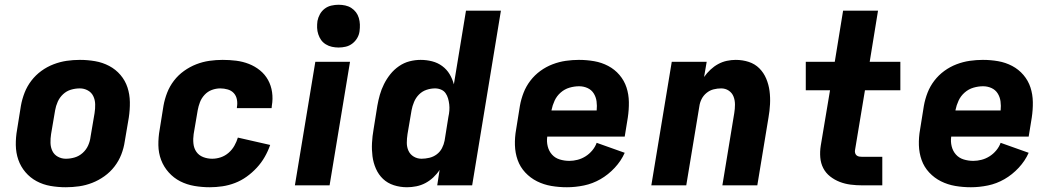

<svg xmlns="http://www.w3.org/2000/svg" viewBox="-20 -780 4440 808"><path d="M257 8Q224 8 192.5 2.5Q161 -3 134 -17.5Q107 -32 87 -55.5Q67 -79 57 -108Q47 -137 46.5 -169.5Q46 -202 52 -235L68 -335Q73 -363 83.5 -390Q94 -417 112 -440.5Q130 -464 154 -481.5Q178 -499 205.5 -509.5Q233 -520 260.5 -524Q288 -528 316 -528Q349 -528 380.5 -522.5Q412 -517 439.5 -502.5Q467 -488 487 -464.5Q507 -441 516.5 -412Q526 -383 526.5 -350.5Q527 -318 522 -285L505 -185Q501 -157 490.5 -130Q480 -103 462 -79.5Q444 -56 419.5 -38.5Q395 -21 368 -10.5Q341 0 313 4Q285 8 257 8ZM257 -112Q276 -112 294.5 -117.5Q313 -123 328 -136.5Q343 -150 351 -168Q359 -186 361 -204L378 -304Q381 -323 380.5 -341.5Q380 -360 372.5 -375.5Q365 -391 349.5 -399.5Q334 -408 316 -408Q297 -408 278.5 -402.5Q260 -397 245.5 -383.5Q231 -370 223 -352Q215 -334 212 -316L195 -216Q192 -197 192.5 -178.5Q193 -160 200.5 -144.5Q208 -129 223.5 -120.5Q239 -112 257 -112Z M863 8Q830 8 798 2.5Q766 -3 738.5 -17Q711 -31 690 -54.5Q669 -78 658 -107Q647 -136 646.5 -169Q646 -202 652 -235L668 -335Q673 -363 683.5 -390Q694 -417 712 -440.5Q730 -464 754.5 -481.5Q779 -499 806 -509.5Q833 -520 861 -524Q889 -528 917 -528Q946 -528 974 -524.5Q1002 -521 1027.5 -511Q1053 -501 1074 -484Q1095 -467 1108 -443.5Q1121 -420 1125 -392Q1129 -364 1124 -335L1123 -325H977V-329Q980 -345 977 -361Q974 -377 964 -388Q954 -399 938.5 -403.5Q923 -408 907 -408Q889 -408 871.5 -401.5Q854 -395 841 -381Q828 -367 821.5 -350Q815 -333 812 -316L795 -216Q792 -196 794 -176Q796 -156 806.5 -141Q817 -126 835 -119Q853 -112 873 -112Q891 -112 909 -118Q927 -124 942 -137Q957 -150 966.5 -167Q976 -184 981 -201L1117 -170Q1108 -144 1094 -119.5Q1080 -95 1060.5 -74Q1041 -53 1018 -36.5Q995 -20 969 -10Q943 0 916 4Q889 8 863 8Z M1221 0 1307 -520H1453L1367 0ZM1405 -580Q1391 -580 1377 -583Q1363 -586 1351 -593.5Q1339 -601 1331.5 -611.5Q1324 -622 1319.5 -635.5Q1315 -649 1314.5 -663Q1314 -677 1316 -692Q1319 -707 1326.5 -720.5Q1334 -734 1346.5 -743.5Q1359 -753 1374.5 -756.5Q1390 -760 1405 -760Q1419 -760 1433 -757Q1447 -754 1458.5 -746.5Q1470 -739 1478 -728.5Q1486 -718 1490 -704.5Q1494 -691 1494.5 -677Q1495 -663 1493 -648Q1491 -633 1483 -619.5Q1475 -606 1462.5 -596.5Q1450 -587 1435 -583.5Q1420 -580 1405 -580Z M1693 8Q1664 8 1637.5 -0.5Q1611 -9 1592 -27Q1573 -45 1562 -70Q1551 -95 1547.5 -122.5Q1544 -150 1545.5 -178.5Q1547 -207 1552 -235L1568 -335Q1572 -358 1578.5 -381Q1585 -404 1596 -426Q1607 -448 1622.5 -467.5Q1638 -487 1659 -501.5Q1680 -516 1703.5 -522Q1727 -528 1750 -528Q1775 -528 1798.5 -522Q1822 -516 1841 -502Q1860 -488 1872 -468Q1884 -448 1890 -425L1941 -735H2088L1967 0H1820L1830 -65Q1819 -48 1803.5 -33.5Q1788 -19 1770 -9.5Q1752 0 1732 4Q1712 8 1693 8ZM1754 -112Q1770 -112 1787 -116Q1804 -120 1818 -130.5Q1832 -141 1840 -156.5Q1848 -172 1851 -188L1867 -288Q1870 -301 1871 -314.5Q1872 -328 1870.5 -341Q1869 -354 1865.5 -366Q1862 -378 1855 -388Q1848 -398 1836 -403Q1824 -408 1811 -408Q1793 -408 1775 -402Q1757 -396 1743.5 -382.5Q1730 -369 1722.5 -351Q1715 -333 1712 -316L1695 -216Q1692 -197 1692 -179Q1692 -161 1699 -145.5Q1706 -130 1721 -121Q1736 -112 1754 -112Z M2366 8Q2332 8 2300 2.5Q2268 -3 2240 -17Q2212 -31 2190.5 -54Q2169 -77 2158.5 -106.5Q2148 -136 2147 -169Q2146 -202 2152 -235L2168 -335Q2173 -363 2183.5 -390Q2194 -417 2212 -440.5Q2230 -464 2254 -481.5Q2278 -499 2305.5 -509.5Q2333 -520 2361 -524Q2389 -528 2416 -528Q2449 -528 2480.5 -522.5Q2512 -517 2539.5 -502.5Q2567 -488 2587 -464.5Q2607 -441 2616.5 -412Q2626 -383 2626.5 -350.5Q2627 -318 2622 -285L2609 -205H2283Q2280 -184 2285 -164Q2290 -144 2303 -129.5Q2316 -115 2335.5 -109Q2355 -103 2376 -103Q2393 -103 2410.5 -107.5Q2428 -112 2444 -122Q2460 -132 2472.5 -147Q2485 -162 2491 -179L2609 -137Q2594 -103 2567 -74Q2540 -45 2507 -26Q2474 -7 2437.5 0.5Q2401 8 2366 8ZM2491 -315Q2493 -335 2490.5 -353.5Q2488 -372 2478.5 -387Q2469 -402 2452.5 -409.5Q2436 -417 2417 -417Q2397 -417 2376.5 -411Q2356 -405 2339.5 -390.5Q2323 -376 2314 -356.5Q2305 -337 2301 -317V-315Z M2721 0 2807 -520H2954L2943 -456Q2955 -473 2970 -487Q2985 -501 3002.5 -510.5Q3020 -520 3039 -524Q3058 -528 3076 -528Q3105 -528 3131 -519.5Q3157 -511 3175.5 -492.5Q3194 -474 3204.5 -449Q3215 -424 3218.5 -397Q3222 -370 3220.5 -341.5Q3219 -313 3214 -285L3167 0H3020L3070 -304Q3073 -322 3073 -340Q3073 -358 3067 -373.5Q3061 -389 3047 -398.5Q3033 -408 3015 -408Q2999 -408 2983 -404Q2967 -400 2953.5 -389Q2940 -378 2932.5 -363Q2925 -348 2923 -332L2868 0Z M3693 0H3609Q3584 0 3560 -3Q3536 -6 3514 -14.5Q3492 -23 3473.5 -37.5Q3455 -52 3444.5 -72.5Q3434 -93 3432 -117.5Q3430 -142 3434 -167L3473 -400H3371V-520H3493L3528 -735H3675L3640 -520H3769V-400H3620L3578 -147Q3577 -141 3579 -135Q3581 -129 3585.5 -125.5Q3590 -122 3596.5 -121Q3603 -120 3609 -120H3693Z M4066 8Q4032 8 4000 2.5Q3968 -3 3940 -17Q3912 -31 3890.5 -54Q3869 -77 3858.5 -106.5Q3848 -136 3847 -169Q3846 -202 3852 -235L3868 -335Q3873 -363 3883.5 -390Q3894 -417 3912 -440.5Q3930 -464 3954 -481.5Q3978 -499 4005.5 -509.5Q4033 -520 4061 -524Q4089 -528 4116 -528Q4149 -528 4180.5 -522.5Q4212 -517 4239.5 -502.5Q4267 -488 4287 -464.5Q4307 -441 4316.5 -412Q4326 -383 4326.5 -350.5Q4327 -318 4322 -285L4309 -205H3983Q3980 -184 3985 -164Q3990 -144 4003 -129.5Q4016 -115 4035.5 -109Q4055 -103 4076 -103Q4093 -103 4110.5 -107.5Q4128 -112 4144 -122Q4160 -132 4172.5 -147Q4185 -162 4191 -179L4309 -137Q4294 -103 4267 -74Q4240 -45 4207 -26Q4174 -7 4137.5 0.5Q4101 8 4066 8ZM4191 -315Q4193 -335 4190.5 -353.5Q4188 -372 4178.5 -387Q4169 -402 4152.5 -409.5Q4136 -417 4117 -417Q4097 -417 4076.5 -411Q4056 -405 4039.5 -390.5Q4023 -376 4014 -356.5Q4005 -337 4001 -317V-315Z"/></svg>

Font: Iosevka Aile Heavy
Style: Italic
Weight: 900
Italic angle: -9°
Designer: Belleve Invis
Foundry: Belleve Invis
Version: Version 31.1.0; ttfautohint (v1.8.4)